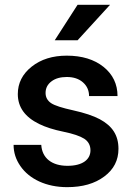

<svg xmlns="http://www.w3.org/2000/svg" viewBox="-20 -770 556 800"><path d="M208 -602.1H303.2L438.5 -750H303.2ZM356.9 -143.6C356.9 -105 323.7 -79.1 261.2 -79.1C196.8 -79.1 155.3 -110.4 151.9 -166.5H36.6C36.6 -134.8 45.9 -105.5 64.9 -78.1C102.5 -23.4 173.3 9.8 259.8 9.8C323.7 9.8 375 -4.9 414.6 -34.7C454.1 -64 473.6 -102.5 473.6 -149.9C473.6 -206.5 448.2 -245.1 395.5 -273.4C368.7 -287.6 332 -299.8 285.6 -310.1C239.3 -320.3 208 -330.1 192.9 -340.3C177.7 -350.6 169.9 -364.7 169.9 -382.8C169.9 -402.8 178.2 -418.9 194.8 -431.2C210.9 -443.4 232.4 -449.2 258.3 -449.2C286.1 -449.2 308.6 -441.9 325.7 -426.8C342.8 -411.6 351.1 -392.6 351.1 -369.6H469.7C469.7 -419.4 450.2 -460 411.6 -491.2C372.6 -522.5 321.3 -538.1 258.3 -538.1C199.2 -538.1 150.4 -522.9 111.8 -492.2C73.2 -461.4 54.2 -423.3 54.2 -377.9C54.2 -323.7 84 -282.2 143.1 -253.4C169.9 -240.2 203.6 -229.5 244.1 -221.2C284.7 -212.9 313.5 -203.1 331.1 -191.9C348.1 -180.7 356.9 -164.6 356.9 -143.6Z"/></svg>

Font: Roboto Medium
Style: Regular
Weight: 500
Designer: Google
Version: Version 2.137; 2017